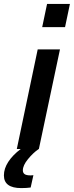

<svg xmlns="http://www.w3.org/2000/svg" viewBox="-73 -763 378 983"><path d="M168 -743H285L260 -624H143ZM120 -510H234L126 0H125Q96 20 70 52Q44 84 44 109Q44 122 53 128.5Q62 135 84 135L98 134L84 197Q63 200 36 200Q-53 200 -53 135Q-53 100 -30.5 65.5Q-8 31 33 0H13Z"/></svg>

Font: Saira Semi Condensed Medium
Style: Italic
Weight: 500
Width: 4
Italic angle: -12°
Designer: Hector Gatti with collaboration of the Omnibus-Type team
Foundry: Omnibus-Type
Version: Version 1.001; ttfautohint (v1.8)